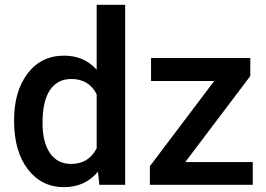

<svg xmlns="http://www.w3.org/2000/svg" viewBox="-20 -770 1107 800"><path d="M38.6 0ZM38.6 -268.1Q38.6 -390.1 95.2 -464.1Q151.9 -538.1 247.1 -538.1Q331.1 -538.1 382.8 -479.5V-750H501.5V0H394L388.2 -54.7Q335 9.8 246.1 9.8Q153.3 9.8 95.9 -64.9Q38.6 -139.6 38.6 -268.1ZM157.2 -257.8Q157.2 -177.2 188.2 -132.1Q219.2 -86.9 276.4 -86.9Q349.1 -86.9 382.8 -151.9V-377.4Q350.1 -440.9 277.3 -440.9Q219.7 -440.9 188.5 -395.3Q157.2 -349.6 157.2 -257.8ZM752 -94.7H1033.2V0H604.5V-77.6L872.6 -432.6H609.4V-528.3H1022.9V-453.1Z"/></svg>

Font: Roboto Medium
Style: Regular
Weight: 500
Designer: Google
Version: Version 2.134; 2016; ttfautohint (v1.6)